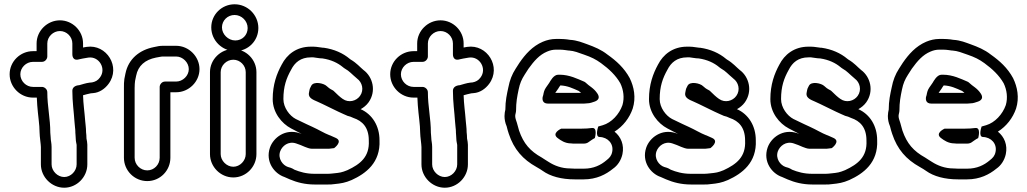

<svg xmlns="http://www.w3.org/2000/svg" viewBox="-20 -787 4800 897"><path d="M334 -137C334 -128 337 -117 338 -110V-19C338 12 311 40 280 40C249 40 221 12 221 -19V-100C221 -118 217 -131 217 -140V-141C217 -150 215 -160 215 -167C215 -234 201 -290 201 -356C201 -371 187 -381 176 -381H134C102 -381 75 -408 75 -440C75 -471 102 -498 134 -498H176C191 -498 201 -512 201 -523V-584C201 -615 228 -642 260 -642C292 -642 318 -615 318 -584V-534C318 -532 317 -500 350 -510C361 -513 371 -514 381 -516L393 -518C443 -525 478 -466 447 -425C437 -411 425 -405 410 -402L399 -401C381 -399 362 -392 350 -389C332 -388 318 -379 318 -363C318 -310 325 -265 328 -218C329 -199 332 -184 332 -172V-168C332 -159 334 -150 334 -137ZM171 -100V-19C171 40 221 90 280 90C339 90 388 40 388 -19V-111C388 -121 386 -128 384 -140C384 -151 383 -161 382 -170V-172C382 -190 379 -207 378 -222C375 -264 369 -301 368 -342C380 -345 392 -349 404 -351L415 -352C444 -354 470 -372 487 -395C546 -474 478 -582 385 -568L373 -566C372 -566 371 -565 368 -565V-584C368 -643 319 -692 260 -692C201 -692 151 -643 151 -584V-548H134C75 -548 25 -500 25 -440C25 -381 74 -331 134 -331H152C153 -318 153 -305 154 -295C157 -251 165 -205 165 -167C165 -150 171 -112 171 -100Z M726 -50C726 -18 700 9 668 9C636 9 609 -18 609 -50V-376C609 -389 610 -401 611 -409L616 -433C625 -480 658 -508 709 -518C722 -520 733 -523 741 -523H803C834 -523 862 -495 862 -464C862 -433 834 -406 803 -406H751C736 -406 726 -392 726 -381ZM776 -50V-356H803C862 -356 912 -405 912 -464C912 -523 862 -573 803 -573H741C728 -573 715 -571 699 -567C633 -554 580 -513 566 -443L561 -418C559 -406 559 -392 559 -376V-50C559 10 608 59 668 59C728 59 776 10 776 -50Z M1011 -450C1011 -481 1038 -508 1070 -508C1102 -508 1128 -481 1128 -450V-67C1128 -36 1101 -8 1070 -8C1039 -8 1011 -36 1011 -67ZM961 -450V-67C961 -8 1010 42 1070 42C1130 42 1178 -8 1178 -67V-450C1178 -509 1129 -558 1070 -558C1011 -558 961 -509 961 -450ZM1017 -659C1017 -691 1043 -717 1076 -717C1109 -717 1137 -689 1137 -656C1137 -623 1112 -598 1079 -598C1046 -598 1017 -627 1017 -659ZM967 -659C967 -598 1018 -548 1079 -548C1139 -548 1187 -596 1187 -656C1187 -717 1137 -767 1076 -767C1016 -767 967 -719 967 -659Z M1404 -101C1412 -98 1426 -92 1437 -92H1509C1514 -92 1520 -92 1525 -93L1541 -95C1541 -95 1585 -127 1548 -143L1521 -155H1520C1494 -165 1469 -181 1438 -195C1429 -199 1420 -203 1412 -207L1362 -231C1333 -246 1304 -284 1304 -324C1304 -383 1318 -422 1340 -461C1357 -495 1385 -519 1432 -519H1444C1450 -519 1471 -514 1487 -514C1527 -508 1558 -493 1581 -474C1585 -471 1588 -468 1592 -466C1612 -455 1623 -441 1647 -421L1648 -420C1672 -403 1682 -367 1662 -339C1645 -315 1609 -305 1581 -325C1569 -333 1554 -347 1539 -362C1537 -364 1535 -365 1533 -366C1521 -372 1512 -379 1506 -385C1493 -398 1445 -409 1434 -386L1429 -376C1427 -373 1425 -362 1425 -362C1424 -358 1424 -355 1423 -351C1420 -329 1445 -320 1461 -313L1487 -301C1521 -285 1551 -269 1585 -254L1601 -247C1602 -247 1602 -246 1603 -246L1617 -242C1622 -240 1626 -238 1631 -236C1673 -222 1703 -192 1703 -131V-130C1707 -54 1663 -20 1603 8C1576 19 1568 20 1538 23C1529 24 1520 25 1512 25H1450C1410 25 1381 16 1356 6C1342 -3 1332 -5 1325 -7C1301 -15 1277 -46 1289 -80C1298 -105 1327 -129 1363 -117C1377 -112 1392 -107 1404 -101ZM1444 -569H1432C1365 -569 1320 -532 1296 -485C1273 -443 1254 -392 1254 -324C1254 -261 1296 -210 1340 -187L1390 -161L1396 -159C1392 -160 1384 -163 1379 -165C1313 -187 1257 -144 1241 -97C1219 -32 1261 24 1309 40C1323 46 1327 48 1334 51C1367 65 1405 75 1450 75H1512C1522 75 1531 75 1543 73C1573 70 1593 67 1623 54C1689 24 1758 -27 1753 -132C1753 -199 1719 -253 1665 -277C1678 -284 1692 -295 1702 -309C1739 -361 1722 -428 1678 -460C1661 -474 1647 -492 1618 -509C1616 -511 1616 -511 1614 -512C1582 -539 1541 -557 1493 -564H1489C1482 -564 1461 -569 1444 -569Z M2112 -137C2112 -128 2115 -117 2116 -110V-19C2116 12 2089 40 2058 40C2027 40 1999 12 1999 -19V-100C1999 -118 1995 -131 1995 -140V-141C1995 -150 1993 -160 1993 -167C1993 -234 1979 -290 1979 -356C1979 -371 1965 -381 1954 -381H1912C1880 -381 1853 -408 1853 -440C1853 -471 1880 -498 1912 -498H1954C1969 -498 1979 -512 1979 -523V-584C1979 -615 2006 -642 2038 -642C2070 -642 2096 -615 2096 -584V-534C2096 -532 2095 -500 2128 -510C2139 -513 2149 -514 2159 -516L2171 -518C2221 -525 2256 -466 2225 -425C2215 -411 2203 -405 2188 -402L2177 -401C2159 -399 2140 -392 2128 -389C2110 -388 2096 -379 2096 -363C2096 -310 2103 -265 2106 -218C2107 -199 2110 -184 2110 -172V-168C2110 -159 2112 -150 2112 -137ZM1949 -100V-19C1949 40 1999 90 2058 90C2117 90 2166 40 2166 -19V-111C2166 -121 2164 -128 2162 -140C2162 -151 2161 -161 2160 -170V-172C2160 -190 2157 -207 2156 -222C2153 -264 2147 -301 2146 -342C2158 -345 2170 -349 2182 -351L2193 -352C2222 -354 2248 -372 2265 -395C2324 -474 2256 -582 2163 -568L2151 -566C2150 -566 2149 -565 2146 -565V-584C2146 -643 2097 -692 2038 -692C1979 -692 1929 -643 1929 -584V-548H1912C1853 -548 1803 -500 1803 -440C1803 -381 1852 -331 1912 -331H1930C1931 -318 1931 -305 1932 -295C1935 -251 1943 -205 1943 -167C1943 -150 1949 -112 1949 -100Z M2594 -438H2588C2566 -438 2551 -408 2546 -400L2530 -377C2522 -365 2520 -354 2518 -343L2515 -333C2514 -326 2512 -303 2540 -303H2698C2706 -303 2714 -303 2721 -304C2738 -304 2749 -310 2757 -312C2759 -313 2790 -321 2771 -350C2754 -376 2733 -384 2716 -401C2714 -403 2711 -405 2708 -406C2679 -418 2641 -438 2594 -438ZM2684 -362C2687 -360 2692 -355 2695 -353H2574L2588 -373C2591 -378 2594 -383 2598 -388C2633 -386 2654 -375 2684 -362ZM2745 -189C2730 -187 2715 -186 2698 -186H2602C2602 -186 2552 -164 2588 -140C2599 -132 2619 -117 2648 -117C2656 -116 2660 -116 2665 -116H2706C2717 -116 2725 -119 2731 -124C2736 -128 2743 -132 2750 -137L2759 -142C2759 -142 2774 -193 2745 -189ZM2644 0C2603 0 2569 -14 2544 -30C2538 -34 2533 -37 2528 -40L2511 -51C2457 -81 2426 -116 2405 -177C2402 -190 2398 -200 2395 -213C2392 -224 2387 -233 2387 -245C2387 -253 2391 -262 2391 -271C2391 -309 2396 -336 2403 -369C2409 -398 2417 -416 2431 -438L2449 -466C2475 -502 2500 -531 2536 -546C2550 -552 2563 -555 2577 -555H2597C2605 -555 2613 -554 2621 -553L2635 -551H2638C2664 -549 2682 -541 2708 -532C2743 -520 2763 -510 2788 -492C2825 -465 2857 -435 2878 -398C2893 -367 2898 -330 2888 -296C2873 -253 2837 -214 2796 -202C2790 -200 2782 -198 2775 -196C2775 -196 2758 -148 2781 -147C2820 -146 2848 -115 2840 -77C2836 -58 2827 -49 2813 -38C2787 -16 2754 1 2707 1H2665C2661 1 2652 0 2644 0ZM2851 -172C2891 -197 2921 -236 2936 -280C2952 -331 2942 -381 2922 -422C2896 -470 2859 -503 2818 -532C2789 -555 2757 -568 2724 -580C2701 -588 2677 -599 2642 -601L2629 -603C2619 -604 2608 -605 2597 -605H2577C2556 -605 2535 -600 2516 -592C2467 -571 2434 -533 2407 -494L2389 -466C2372 -440 2361 -411 2355 -379C2348 -347 2341 -316 2341 -275C2339 -268 2337 -255 2337 -245C2337 -229 2340 -213 2347 -197C2350 -185 2353 -173 2357 -162C2381 -89 2423 -42 2486 -7L2503 3C2507 6 2511 8 2515 11C2551 37 2603 51 2665 51H2707C2767 51 2811 28 2844 1C2866 -14 2882 -39 2888 -67C2897 -110 2881 -148 2851 -172Z M3162 -101C3170 -98 3184 -92 3195 -92H3267C3272 -92 3278 -92 3283 -93L3299 -95C3299 -95 3343 -127 3306 -143L3279 -155H3278C3252 -165 3227 -181 3196 -195C3187 -199 3178 -203 3170 -207L3120 -231C3091 -246 3062 -284 3062 -324C3062 -383 3076 -422 3098 -461C3115 -495 3143 -519 3190 -519H3202C3208 -519 3229 -514 3245 -514C3285 -508 3316 -493 3339 -474C3343 -471 3346 -468 3350 -466C3370 -455 3381 -441 3405 -421L3406 -420C3430 -403 3440 -367 3420 -339C3403 -315 3367 -305 3339 -325C3327 -333 3312 -347 3297 -362C3295 -364 3293 -365 3291 -366C3279 -372 3270 -379 3264 -385C3251 -398 3203 -409 3192 -386L3187 -376C3185 -373 3183 -362 3183 -362C3182 -358 3182 -355 3181 -351C3178 -329 3203 -320 3219 -313L3245 -301C3279 -285 3309 -269 3343 -254L3359 -247C3360 -247 3360 -246 3361 -246L3375 -242C3380 -240 3384 -238 3389 -236C3431 -222 3461 -192 3461 -131V-130C3465 -54 3421 -20 3361 8C3334 19 3326 20 3296 23C3287 24 3278 25 3270 25H3208C3168 25 3139 16 3114 6C3100 -3 3090 -5 3083 -7C3059 -15 3035 -46 3047 -80C3056 -105 3085 -129 3121 -117C3135 -112 3150 -107 3162 -101ZM3202 -569H3190C3123 -569 3078 -532 3054 -485C3031 -443 3012 -392 3012 -324C3012 -261 3054 -210 3098 -187L3148 -161L3154 -159C3150 -160 3142 -163 3137 -165C3071 -187 3015 -144 2999 -97C2977 -32 3019 24 3067 40C3081 46 3085 48 3092 51C3125 65 3163 75 3208 75H3270C3280 75 3289 75 3301 73C3331 70 3351 67 3381 54C3447 24 3516 -27 3511 -132C3511 -199 3477 -253 3423 -277C3436 -284 3450 -295 3460 -309C3497 -361 3480 -428 3436 -460C3419 -474 3405 -492 3376 -509C3374 -511 3374 -511 3372 -512C3340 -539 3299 -557 3251 -564H3247C3240 -564 3219 -569 3202 -569Z M3729 -101C3737 -98 3751 -92 3762 -92H3834C3839 -92 3845 -92 3850 -93L3866 -95C3866 -95 3910 -127 3873 -143L3846 -155H3845C3819 -165 3794 -181 3763 -195C3754 -199 3745 -203 3737 -207L3687 -231C3658 -246 3629 -284 3629 -324C3629 -383 3643 -422 3665 -461C3682 -495 3710 -519 3757 -519H3769C3775 -519 3796 -514 3812 -514C3852 -508 3883 -493 3906 -474C3910 -471 3913 -468 3917 -466C3937 -455 3948 -441 3972 -421L3973 -420C3997 -403 4007 -367 3987 -339C3970 -315 3934 -305 3906 -325C3894 -333 3879 -347 3864 -362C3862 -364 3860 -365 3858 -366C3846 -372 3837 -379 3831 -385C3818 -398 3770 -409 3759 -386L3754 -376C3752 -373 3750 -362 3750 -362C3749 -358 3749 -355 3748 -351C3745 -329 3770 -320 3786 -313L3812 -301C3846 -285 3876 -269 3910 -254L3926 -247C3927 -247 3927 -246 3928 -246L3942 -242C3947 -240 3951 -238 3956 -236C3998 -222 4028 -192 4028 -131V-130C4032 -54 3988 -20 3928 8C3901 19 3893 20 3863 23C3854 24 3845 25 3837 25H3775C3735 25 3706 16 3681 6C3667 -3 3657 -5 3650 -7C3626 -15 3602 -46 3614 -80C3623 -105 3652 -129 3688 -117C3702 -112 3717 -107 3729 -101ZM3769 -569H3757C3690 -569 3645 -532 3621 -485C3598 -443 3579 -392 3579 -324C3579 -261 3621 -210 3665 -187L3715 -161L3721 -159C3717 -160 3709 -163 3704 -165C3638 -187 3582 -144 3566 -97C3544 -32 3586 24 3634 40C3648 46 3652 48 3659 51C3692 65 3730 75 3775 75H3837C3847 75 3856 75 3868 73C3898 70 3918 67 3948 54C4014 24 4083 -27 4078 -132C4078 -199 4044 -253 3990 -277C4003 -284 4017 -295 4027 -309C4064 -361 4047 -428 4003 -460C3986 -474 3972 -492 3943 -509C3941 -511 3941 -511 3939 -512C3907 -539 3866 -557 3818 -564H3814C3807 -564 3786 -569 3769 -569Z M4385 -438H4379C4357 -438 4342 -408 4337 -400L4321 -377C4313 -365 4311 -354 4309 -343L4306 -333C4305 -326 4303 -303 4331 -303H4489C4497 -303 4505 -303 4512 -304C4529 -304 4540 -310 4548 -312C4550 -313 4581 -321 4562 -350C4545 -376 4524 -384 4507 -401C4505 -403 4502 -405 4499 -406C4470 -418 4432 -438 4385 -438ZM4475 -362C4478 -360 4483 -355 4486 -353H4365L4379 -373C4382 -378 4385 -383 4389 -388C4424 -386 4445 -375 4475 -362ZM4536 -189C4521 -187 4506 -186 4489 -186H4393C4393 -186 4343 -164 4379 -140C4390 -132 4410 -117 4439 -117C4447 -116 4451 -116 4456 -116H4497C4508 -116 4516 -119 4522 -124C4527 -128 4534 -132 4541 -137L4550 -142C4550 -142 4565 -193 4536 -189ZM4435 0C4394 0 4360 -14 4335 -30C4329 -34 4324 -37 4319 -40L4302 -51C4248 -81 4217 -116 4196 -177C4193 -190 4189 -200 4186 -213C4183 -224 4178 -233 4178 -245C4178 -253 4182 -262 4182 -271C4182 -309 4187 -336 4194 -369C4200 -398 4208 -416 4222 -438L4240 -466C4266 -502 4291 -531 4327 -546C4341 -552 4354 -555 4368 -555H4388C4396 -555 4404 -554 4412 -553L4426 -551H4429C4455 -549 4473 -541 4499 -532C4534 -520 4554 -510 4579 -492C4616 -465 4648 -435 4669 -398C4684 -367 4689 -330 4679 -296C4664 -253 4628 -214 4587 -202C4581 -200 4573 -198 4566 -196C4566 -196 4549 -148 4572 -147C4611 -146 4639 -115 4631 -77C4627 -58 4618 -49 4604 -38C4578 -16 4545 1 4498 1H4456C4452 1 4443 0 4435 0ZM4642 -172C4682 -197 4712 -236 4727 -280C4743 -331 4733 -381 4713 -422C4687 -470 4650 -503 4609 -532C4580 -555 4548 -568 4515 -580C4492 -588 4468 -599 4433 -601L4420 -603C4410 -604 4399 -605 4388 -605H4368C4347 -605 4326 -600 4307 -592C4258 -571 4225 -533 4198 -494L4180 -466C4163 -440 4152 -411 4146 -379C4139 -347 4132 -316 4132 -275C4130 -268 4128 -255 4128 -245C4128 -229 4131 -213 4138 -197C4141 -185 4144 -173 4148 -162C4172 -89 4214 -42 4277 -7L4294 3C4298 6 4302 8 4306 11C4342 37 4394 51 4456 51H4498C4558 51 4602 28 4635 1C4657 -14 4673 -39 4679 -67C4688 -110 4672 -148 4642 -172Z"/></svg>

Font: Blanket
Style: BlkOutline
Weight: 900
Foundry: Cannot Into Space Fonts
Version: Version 0.9